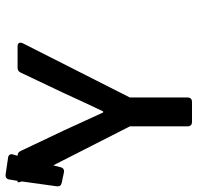

<svg xmlns="http://www.w3.org/2000/svg" viewBox="-45 -678 708 688"><g transform="rotate(-90 309.0 -334.0)"><path d="M392.6 -613.3 318.4 -457C297.9 -411.1 276.4 -366.2 253.9 -318.4H250C228.5 -366.2 207 -411.1 186.5 -457L112.3 -613.3C108.4 -622.1 102.5 -625 94.7 -625L99.6 -641.6C102.5 -652.3 96.7 -658.2 86.9 -659.2L27.3 -668C17.6 -668.9 10.7 -664.1 9.8 -654.3L4.9 -625H1C-1 -625 -1 -619.1 2.9 -610.4L-14.6 -484.4C-15.6 -474.6 -11.7 -468.8 -2 -466.8L35.2 -459C44.9 -457 51.8 -461.9 53.7 -470.7L60.5 -497.1L200.2 -222.7V-15.6C200.2 -5.9 206.1 0 215.8 0H288.1C297.9 0 303.7 -5.9 303.7 -15.6V-222.7L498 -606.4C502.9 -617.2 499 -625 487.3 -625H411.1C402.3 -625 396.5 -622.1 392.6 -613.3Z"/></g></svg>

Font: Ed Sans Neue Medium
Style: Regular
Weight: 500
Designer: Stephen Hutchings
Version: Version 1.004;PS 001.004;hotconv 1.0.88;makeotf.lib2.5.64775